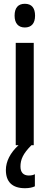

<svg xmlns="http://www.w3.org/2000/svg" viewBox="-20 -766 261 1013"><path d="M111 -746C75 -746 57 -724 57 -683C57 -643 77 -621 111 -621C146 -621 165 -643 165 -683C165 -723 148 -746 111 -746ZM88 113C88 76 101 45 146 0H158V-540H63V0H78C34 40 11 86 11 131C11 193 44 227 112 227C134 227 152 223 164 217V153C157 157 147 160 132 160C103 160 88 143 88 113Z"/></svg>

Font: Noto Sans Myanmar ExtraCondensed Medium
Style: Regular
Weight: 500
Width: 2
Designer: Monotype Design Team
Foundry: Monotype Imaging Inc.
Version: Version 2.107